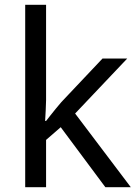

<svg xmlns="http://www.w3.org/2000/svg" viewBox="-20 -780 574 800"><path d="M172 -760V-363Q172 -347 170.5 -321Q169 -295 168 -276H172Q178 -284 190 -299Q202 -314 214.5 -329.5Q227 -345 236 -355L407 -536H510L293 -307L525 0H419L233 -250L172 -197V0H85V-760Z"/></svg>

Font: Noto IKEA Simplified Chinese
Style: Regular
Weight: 400
Designer: Monotype Design Team
Foundry: Monotype Imaging Inc.
Version: Version 1.100